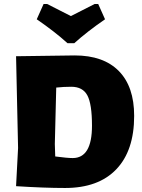

<svg xmlns="http://www.w3.org/2000/svg" viewBox="-20 -927 705 956"><path d="M469 -907 503 -831Q413 -769 350 -712H316Q253 -769 163 -831L197 -907H215Q235 -897 274 -877Q313 -857 333 -847Q352 -857 392 -877Q432 -897 451 -907ZM352 -651Q495 -651 571.5 -573.5Q648 -496 648 -350Q648 -177 559 -84Q470 9 304 9Q200 9 60 0L70 -190L60 -647ZM253 -210 255 -148Q315 -140 342 -140Q438 -140 438 -301Q438 -409 415 -452Q392 -495 335 -495Q297 -495 260 -491Z"/></svg>

Font: Alegreya Sans SC Black
Style: Regular
Weight: 900
Designer: Juan Pablo del Peral
Foundry: Huerta Tipografica
Version: Version 2.007